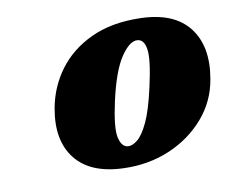

<svg xmlns="http://www.w3.org/2000/svg" viewBox="-56 -788 696 575"><g transform="rotate(-10 291.5 -501.0)"><path d="M401.5 -717.5Q504.5 -715.5 550 -657.2Q595.5 -599 578.5 -501.5Q567.5 -435.5 524.2 -385.5Q481 -335.5 416.8 -308.2Q352.5 -281 277.5 -283.5Q176.5 -286.5 131.5 -343.8Q86.5 -401 104 -497Q115.5 -560 153.2 -610.8Q191 -661.5 253.5 -690.5Q316 -719.5 401.5 -717.5ZM301 -346Q314 -345 330 -357.8Q346 -370.5 362.8 -406Q379.5 -441.5 394.5 -509Q413 -591 408.2 -621.8Q403.5 -652.5 383.5 -654Q360 -656 332.8 -615.8Q305.5 -575.5 285.5 -486Q268 -406.5 274.8 -377Q281.5 -347.5 301 -346Z"/></g></svg>

Font: Fraunces 72pt S050 Black
Style: Italic
Weight: 900
Italic angle: -16°
Version: Version 1.000; ttfautohint (v1.8.3)